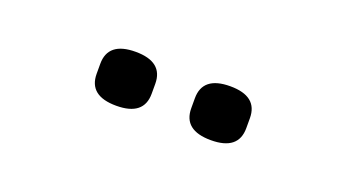

<svg xmlns="http://www.w3.org/2000/svg" viewBox="-26 -833 592 328"><g transform="rotate(20 270.0 -669.0)"><path d="M184 -620Q134 -620 134 -660V-678Q134 -718 184 -718Q234 -718 234 -678V-660Q234 -620 184 -620ZM356 -620Q306 -620 306 -660V-678Q306 -718 356 -718Q406 -718 406 -678V-660Q406 -620 356 -620Z"/></g></svg>

Font: IBM Plex Sans Cond
Style: Regular
Weight: 400
Width: 3
Designer: Mike Abbink, Paul van der Laan, Pieter van Rosmalen
Foundry: Bold Monday
Version: Version 1.3